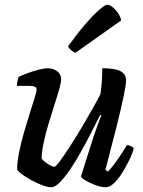

<svg xmlns="http://www.w3.org/2000/svg" viewBox="-20 -787 602 807"><path d="M196 0Q180 0 156.5 -9Q133 -18 109.5 -31Q86 -44 70 -56.5Q54 -69 52 -75Q52 -105 60 -145.5Q68 -186 80.5 -229Q93 -272 105 -310.5Q117 -349 125.5 -375.5Q134 -402 134 -409Q134 -420 126 -423Q118 -426 106 -426H51Q51 -437 54 -448Q57 -459 58 -464Q73 -471 96 -479.5Q119 -488 142.5 -494Q166 -500 180 -500Q204 -500 220.5 -487.5Q237 -475 237 -453Q237 -441 229 -412.5Q221 -384 208.5 -345.5Q196 -307 183.5 -265Q171 -223 163 -185Q155 -147 155 -120Q165 -108 182.5 -97Q200 -86 209 -86Q214 -86 231.5 -109.5Q249 -133 273 -170Q297 -207 322 -249Q347 -291 368.5 -329Q390 -367 402 -391Q406 -414 408 -445Q410 -476 410 -500Q447 -500 468.5 -494.5Q490 -489 500 -477.5Q510 -466 510 -449Q510 -432 499.5 -381.5Q489 -331 469.5 -253Q450 -175 423 -73L434 -66Q445 -77 460 -97Q475 -117 489.5 -139Q504 -161 513 -177Q522 -177 531 -172.5Q540 -168 542 -163Q537 -142 523.5 -114.5Q510 -87 493.5 -60.5Q477 -34 459 -17Q441 0 425 0Q406 0 382.5 -8.5Q359 -17 341 -27.5Q323 -38 320 -45L373 -212Q383 -241 392 -266Q401 -291 406 -301L401 -304Q384 -270 363 -229Q342 -188 319.5 -147.5Q297 -107 274 -73.5Q251 -40 231 -20Q211 0 196 0ZM297 -565Q288 -568 278.5 -576.5Q269 -585 266 -592Q303 -644 336.5 -683Q370 -722 395.5 -744.5Q421 -767 431 -767Q441 -767 453.5 -757Q466 -747 476.5 -731.5Q487 -716 489 -701Z"/></svg>

Font: Texturina Medium 12pt SemiBold
Style: Italic
Weight: 600
Italic angle: -11°
Version: Version 1.002